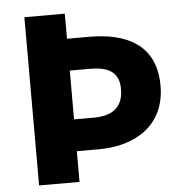

<svg xmlns="http://www.w3.org/2000/svg" viewBox="-53 -796 817 847"><g transform="rotate(-5 355.5 -372.5)"><path d="M86 0H265V-136H364C521 -136 658 -214 658 -392C658 -575 525 -634 364 -634H265V-745H86ZM265 -277V-493H354C438 -493 483 -466 483 -392C483 -318 442 -277 354 -277Z"/></g></svg>

Font: Noto Sans KR Black
Style: Regular
Weight: 900
Designer: Ryoko NISHIZUKA 西塚涼子 (kana, bopomofo & ideographs); Paul D. Hunt (Latin, Greek & Cyrillic); Sandoll Communications 산돌커뮤니
Foundry: Adobe
Version: Version 2.004;hotconv 1.0.118;makeotfexe 2.5.65603